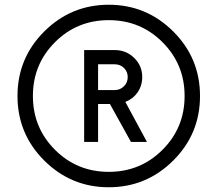

<svg xmlns="http://www.w3.org/2000/svg" viewBox="-20 -780 918 810"><path d="M166.9 -647.5Q280 -760 438.8 -760Q597.5 -760 710.6 -647.5Q823.8 -535 823.8 -375Q823.8 -215 710.6 -102.5Q597.5 10 438.8 10Q280 10 166.9 -102.5Q53.8 -215 53.8 -375Q53.8 -535 166.9 -647.5ZM211.9 -148.1Q305 -55 438.8 -55Q572.5 -55 665.6 -148.1Q758.8 -241.2 758.8 -375Q758.8 -508.8 665.6 -601.9Q572.5 -695 438.8 -695Q305 -695 211.9 -601.9Q118.8 -508.8 118.8 -375Q118.8 -241.2 211.9 -148.1ZM580 -455Q580 -418.8 560.6 -390.6Q541.2 -362.5 508.8 -350L600 -181.2H532.5L443.8 -341.2H393.8V-181.2H335V-568.8H463.8Q512.5 -568.8 546.2 -535.6Q580 -502.5 580 -455ZM393.8 -508.8V-400H463.8Q486.2 -400 502.5 -415.6Q518.8 -431.2 518.8 -455Q518.8 -477.5 503.1 -493.1Q487.5 -508.8 463.8 -508.8Z"/></svg>

Font: Now Alt Medium
Style: Regular
Weight: 500
Designer: Alfredo Marco Pradil
Foundry: Alfredo Marco Pradil
Version: Version 1.002;PS 001.002;hotconv 1.0.88;makeotf.lib2.5.64775